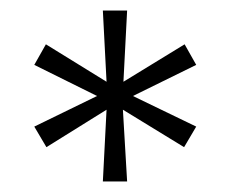

<svg xmlns="http://www.w3.org/2000/svg" viewBox="-20 -720 437 364"><path d="M175 -376 182 -512 68 -441 45 -480 164 -538 45 -597 67 -636 182 -565 175 -700H221L214 -565L330 -636L352 -597L232 -538L352 -480L329 -441L213 -512L221 -376Z"/></svg>

Font: Lexend ExtraLight
Style: Regular
Weight: 200
Designer: Bonnie Shaver-Troup, Thomas Jockin
Foundry: Lexend
Version: Version 1.007; ttfautohint (v1.8.3)